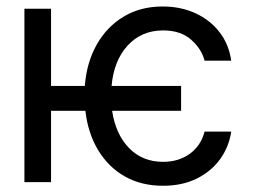

<svg xmlns="http://www.w3.org/2000/svg" viewBox="-20 -573 852 604"><path d="M492.9 11.4Q424.4 11.4 372.5 -18.1Q320.7 -47.6 288.7 -100.7Q256.7 -153.8 248.6 -224.4H140.6V0H56.8V-545.5H140.6V-302.6H246.8Q252.5 -376.4 284.3 -432.7Q316.1 -489 369.1 -520.8Q422.2 -552.6 491.5 -552.6Q549 -552.6 595.2 -531.2Q641.3 -509.9 670.8 -471.6Q700.3 -433.2 707.4 -382.1H623.6Q614 -419.4 581.1 -448.3Q548.3 -477.3 492.9 -477.3Q425.4 -477.3 381.7 -429.9Q338.1 -382.5 331 -302.6H549.7V-224.4H332.7Q343.8 -150.6 386 -107.2Q428.3 -63.9 492.9 -63.9Q541.9 -63.9 576.9 -89.1Q611.9 -114.3 623.6 -159.1H707.4Q700.3 -110.8 672.4 -72.3Q644.5 -33.7 598.9 -11.2Q553.3 11.4 492.9 11.4Z"/></svg>

Font: Linik Sans
Style: Regular
Weight: 400
Designer: Rasmus Andersson (font), Marc Monis (original base), Kil Hyung-jin (Pretendard portions), Cristiano Sobral (main changes
Foundry: rsms
Version: Version 3.018;May 31, 2022;FontCreator 14.0.0.2814 64-bit; t